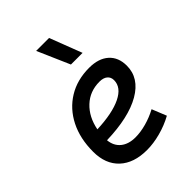

<svg xmlns="http://www.w3.org/2000/svg" viewBox="-227 -913 1040 1040"><g transform="rotate(-45 293.0 -392.5)"><path d="M286.6 -83Q325.7 -83 370.1 -95.2Q414.6 -107.4 455.6 -129.4L489.3 -45.9Q441.4 -19.5 386.7 -4.9Q332 9.8 282.2 9.8Q181.6 9.8 125.2 -43Q68.8 -95.7 68.8 -189.9Q68.8 -291.5 107.2 -367.2Q145.5 -442.9 214.4 -485.1Q283.2 -527.3 375 -527.3Q447.3 -527.3 487.5 -491.2Q527.8 -455.1 527.8 -390.6Q527.8 -296.4 432.4 -241.2Q336.9 -186 166 -181.2Q170.4 -134.8 202.1 -108.9Q233.9 -83 286.6 -83ZM170.9 -259.8Q290.5 -264.6 356.9 -297.1Q423.3 -329.6 423.3 -384.3Q423.3 -407.7 407.2 -421.1Q391.1 -434.6 361.3 -434.6Q287.6 -434.6 237.1 -387.2Q186.5 -339.8 170.9 -259.8ZM317.9 -609.4 236.8 -794.9H335.9L407.2 -609.4Z"/></g></svg>

Font: CaskaydiaCove NFP
Style: Italic
Weight: 400
Italic angle: -10°
Designer: Aaron Bell
Foundry: Saja Typeworks
Version: Version 2111.001; VTT 6.35;Nerd Fonts 3.1.1